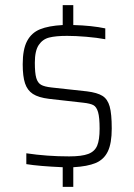

<svg xmlns="http://www.w3.org/2000/svg" viewBox="-20 -716 521 744"><path d="M82 -80V-122Q162 -110 248 -110Q297 -110 322 -119.5Q347 -129 356.5 -151.5Q366 -174 366 -217Q366 -261 360 -281.5Q354 -302 342 -308.5Q330 -315 303 -318L170 -333Q129 -338 107.5 -352Q86 -366 77 -393Q68 -420 68 -467Q68 -525 85 -557Q102 -589 135 -602.5Q168 -616 223 -619V-696H264V-619Q336 -617 388 -606V-564Q356 -570 314.5 -573.5Q273 -577 240 -577Q196 -577 170.5 -570.5Q145 -564 130 -541.5Q115 -519 115 -473Q115 -433 120.5 -414Q126 -395 139 -387.5Q152 -380 180 -377L317 -362Q357 -357 377 -344.5Q397 -332 405 -303.5Q413 -275 413 -218Q413 -161 398 -129.5Q383 -98 351 -84.5Q319 -71 264 -68V8H223V-68Q131 -72 82 -80Z"/></svg>

Font: Saira Semi Condensed ExtraLight
Style: Regular
Weight: 200
Width: 4
Designer: Hector Gatti with collaboration of the Omnibus-Type team
Foundry: Omnibus-Type
Version: Version 1.001; ttfautohint (v1.8)